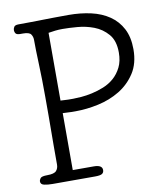

<svg xmlns="http://www.w3.org/2000/svg" viewBox="-90 -892 803 963"><g transform="rotate(-10 312.0 -410.5)"><path d="M81 -48Q116 -48 127 -60.5Q138 -73 138 -92Q138 -148 138 -187.5Q138 -227 138.5 -263Q139 -299 139 -339Q139 -379 139 -437Q139 -527 136 -603Q133 -679 133 -729Q133 -744 124.5 -756.5Q116 -769 84 -769H70Q53 -769 47.5 -776Q42 -783 42 -794Q42 -801 47 -809.5Q52 -818 70 -818Q106 -818 134.5 -818.5Q163 -819 191.5 -819.5Q220 -820 251.5 -820.5Q283 -821 325 -821Q386 -821 439 -809Q492 -797 531.5 -770Q571 -743 593.5 -700Q616 -657 616 -595Q616 -523 584 -474Q552 -425 502.5 -395Q453 -365 393 -352Q333 -339 277 -339Q268 -339 257 -339Q246 -339 235 -340Q223 -340 211 -341V-51H318Q361 -51 361 -25Q361 -12 351.5 -6Q342 0 316 0H100Q75 0 57 -4Q39 -8 39 -23Q39 -31 45.5 -39.5Q52 -48 81 -48ZM283 -757Q264 -757 246 -755Q228 -753 211 -750V-405Q220 -404 231 -404Q240 -403 251.5 -403Q263 -403 276 -403Q291 -403 317 -405Q343 -407 372.5 -413.5Q402 -420 432 -432Q462 -444 486 -465Q510 -486 525.5 -517Q541 -548 541 -592Q541 -652 512 -685.5Q483 -719 442.5 -734.5Q402 -750 358 -753.5Q314 -757 283 -757Z"/></g></svg>

Font: Life Savers
Style: Bold
Weight: 700
Designer: Pablo Impallari, Rodrigo Fuenzalida, Brenda Gallo
Foundry: Pablo Impallari, Rodrigo Fuenzalida, Brenda Gallo
Version: Version 3.001; ttfautohint (v0.95) -l 8 -r 50 -G 200 -x 14 -